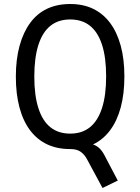

<svg xmlns="http://www.w3.org/2000/svg" viewBox="-20 -734 699 957"><path d="M491 203 416 64Q403 38 383.5 23.5Q364 9 332 9L400 -20Q427 -20 445.5 -13.5Q464 -7 478.5 8Q493 23 506 50L567 166ZM330 9Q265 9 215 -14.5Q165 -38 130 -84.5Q95 -131 77 -198.5Q59 -266 59 -352Q59 -438 77.5 -505.5Q96 -573 130.5 -620Q165 -667 215 -690.5Q265 -714 330 -714Q395 -714 444.5 -690Q494 -666 528.5 -620Q563 -574 581.5 -507Q600 -440 600 -353Q600 -267 582 -199.5Q564 -132 529 -85Q494 -38 444.5 -14.5Q395 9 330 9ZM330 -68Q389 -68 428.5 -100Q468 -132 488.5 -195.5Q509 -259 509 -353Q509 -448 488.5 -511Q468 -574 428.5 -605.5Q389 -637 330 -637Q271 -637 231.5 -605.5Q192 -574 171.5 -510.5Q151 -447 151 -352Q151 -258 171.5 -194.5Q192 -131 231.5 -99.5Q271 -68 330 -68Z"/></svg>

Font: Nunito Sans 10pt Condensed Medium
Style: Regular
Weight: 500
Width: 3
Designer: Vernon Adams
Foundry: Vernon Adams
Version: Version 3.101;gftools[0.9.27]